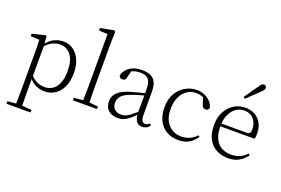

<svg xmlns="http://www.w3.org/2000/svg" viewBox="-130 -1233 2813 1923"><g transform="rotate(20 1276.0 -271.5)"><path d="M42 260V233L154 223H175L299 233V260ZM132 260Q133 229 133.5 189.5Q134 150 134.5 108.5Q135 67 135 32V-278Q135 -330 134.5 -374Q134 -418 132 -455L39 -459V-485L176 -519L189 -511L194 -425L196 -420V-80L195 -71V32Q195 66 195.5 107.5Q196 149 196.5 189Q197 229 198 260ZM355 14Q312 14 266.5 -4.5Q221 -23 182 -75H169L181 -108Q222 -62 260 -44.5Q298 -27 342 -27Q387 -27 424 -50Q461 -73 483.5 -124Q506 -175 506 -257Q506 -369 461.5 -425.5Q417 -482 346 -482Q306 -482 265.5 -462.5Q225 -443 178 -389L169 -420H181Q221 -475 269.5 -498.5Q318 -522 366 -522Q427 -522 473 -489.5Q519 -457 545.5 -398Q572 -339 572 -259Q572 -175 544.5 -113.5Q517 -52 468 -19Q419 14 355 14Z M656 0V-27L775 -38H794L912 -27V0ZM752 0Q753 -30 753.5 -69Q754 -108 754.5 -149.5Q755 -191 755 -226V-742L663 -746V-773L804 -800L819 -791L816 -637V-226Q816 -191 816.5 -149.5Q817 -108 817.5 -69Q818 -30 819 0Z M1134 14Q1076 14 1037 -19Q998 -52 998 -114Q998 -151 1014.5 -180.5Q1031 -210 1068.5 -234Q1106 -258 1168 -276Q1211 -289 1255.5 -300.5Q1300 -312 1340 -321V-297Q1300 -287 1258.5 -275Q1217 -263 1180 -249Q1113 -225 1086.5 -194Q1060 -163 1060 -125Q1060 -78 1087 -54Q1114 -30 1158 -30Q1183 -30 1206.5 -39.5Q1230 -49 1259.5 -72Q1289 -95 1329 -134L1335 -89H1316Q1284 -55 1256 -32Q1228 -9 1199 2.5Q1170 14 1134 14ZM1396 13Q1354 13 1333.5 -17.5Q1313 -48 1311 -102V-106V-350Q1311 -407 1298 -437.5Q1285 -468 1259 -480Q1233 -492 1193 -492Q1163 -492 1133 -483Q1103 -474 1071 -454L1107 -482L1088 -402Q1084 -382 1074 -374Q1064 -366 1048 -366Q1017 -366 1011 -397Q1028 -456 1079 -489Q1130 -522 1206 -522Q1288 -522 1329 -482.5Q1370 -443 1370 -354V-113Q1370 -61 1382 -43Q1394 -25 1416 -25Q1429 -25 1439 -30Q1449 -35 1461 -46L1476 -30Q1461 -8 1440.5 2.5Q1420 13 1396 13Z M1781 14Q1709 14 1655 -17.5Q1601 -49 1571 -108Q1541 -167 1541 -248Q1541 -335 1576.5 -396.5Q1612 -458 1669 -490Q1726 -522 1791 -522Q1833 -522 1869.5 -507Q1906 -492 1932.5 -464.5Q1959 -437 1971 -398Q1964 -368 1935 -368Q1917 -368 1907.5 -376.5Q1898 -385 1893 -404L1865 -490L1908 -452Q1877 -474 1849 -482.5Q1821 -491 1792 -491Q1739 -491 1696.5 -462Q1654 -433 1629.5 -380.5Q1605 -328 1605 -255Q1605 -148 1659 -89Q1713 -30 1798 -30Q1843 -30 1883 -47Q1923 -64 1958 -101L1973 -88Q1941 -41 1895 -13.5Q1849 14 1781 14Z M2314 14Q2243 14 2187 -15Q2131 -44 2099.5 -103.5Q2068 -163 2068 -252Q2068 -334 2100.5 -394.5Q2133 -455 2187 -488.5Q2241 -522 2305 -522Q2367 -522 2411.5 -495.5Q2456 -469 2480 -423.5Q2504 -378 2504 -320Q2504 -283 2498 -260H2098V-290H2403Q2427 -290 2435.5 -302.5Q2444 -315 2444 -341Q2444 -404 2407.5 -447.5Q2371 -491 2304 -491Q2256 -491 2217 -463Q2178 -435 2155 -383.5Q2132 -332 2132 -263Q2132 -183 2157 -131Q2182 -79 2226 -54.5Q2270 -30 2327 -30Q2380 -30 2420.5 -48Q2461 -66 2493 -102L2508 -88Q2475 -41 2427 -13.5Q2379 14 2314 14ZM2251 -616Q2278 -655 2304 -692.5Q2330 -730 2354 -764Q2368 -786 2378.5 -794.5Q2389 -803 2401 -803Q2412 -803 2420.5 -796Q2429 -789 2429 -775Q2429 -765 2421 -753Q2413 -741 2393 -722Q2365 -696 2333.5 -665.5Q2302 -635 2269 -603Z"/></g></svg>

Font: Noto Serif HK
Style: Regular
Weight: 200
Designer: Ryoko NISHIZUKA 西塚涼子 (kana & ideographs); Frank Grießhammer (Latin, Greek & Cyrillic); Wenlong ZHANG 张文龙 (bopomofo); San
Foundry: Adobe
Version: Version 2.001;hotconv 1.1.0;makeotfexe 2.6.0